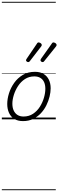

<svg xmlns="http://www.w3.org/2000/svg" viewBox="-20 -1303 638 2096"><path d="M231 19Q175 19 136.5 -4.5Q98 -28 78.5 -70.5Q59 -113 59 -168Q59 -223 78 -284Q97 -345 135 -398.5Q173 -452 229.5 -485.5Q286 -519 362 -519Q417 -519 455 -496.5Q493 -474 513 -433.5Q533 -393 533 -339Q533 -298 521.5 -250Q510 -202 486.5 -154Q463 -106 426.5 -67Q390 -28 341.5 -4.5Q293 19 231 19ZM237 -31Q296 -31 341 -61Q386 -91 415.5 -138Q445 -185 460 -237Q475 -289 475 -334Q475 -376 461.5 -406Q448 -436 421 -452.5Q394 -469 355 -469Q297 -469 252.5 -440Q208 -411 177.5 -364.5Q147 -318 131 -266.5Q115 -215 115 -171Q115 -128 129.5 -96.5Q144 -65 171 -48Q198 -31 237 -31ZM287 -625Q281 -625 272.5 -631Q264 -637 264 -645Q264 -649 266 -653Q268 -657 272 -663L382 -825Q386 -833 391 -836.5Q396 -840 403 -840Q408 -840 416.5 -836Q425 -832 430.5 -825.5Q436 -819 436 -811Q436 -806 433.5 -802.5Q431 -799 428 -794L306 -636Q301 -629 296 -627Q291 -625 287 -625ZM444 -625Q438 -625 430 -631Q422 -637 422 -645Q422 -649 423.5 -653Q425 -657 429 -663L544 -825Q548 -833 553 -836.5Q558 -840 565 -840Q570 -840 578.5 -836Q587 -832 592.5 -825.5Q598 -819 598 -811Q598 -806 595.5 -802.5Q593 -799 590 -794L463 -636Q458 -629 453.5 -627Q449 -625 444 -625ZM0 763H589V773H0ZM0 -20H589V0H0ZM0 -505H589V-500H0ZM0 -1283H589V-1273H0Z"/></svg>

Font: Playwrite NL Guides
Style: Regular
Weight: 400
Designer: Veronika Burian, José Scaglione
Foundry: TypeTogether
Version: Version 1.003